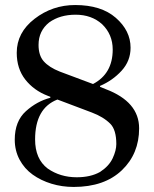

<svg xmlns="http://www.w3.org/2000/svg" viewBox="-20 -720 606 756"><path d="M277.8 -662.1Q215.8 -662.1 173.8 -631.8Q131.8 -598.6 131.8 -543Q131.8 -502 151.9 -479Q173.3 -454.6 215.8 -438L346.2 -389.2Q423.8 -429.7 423.8 -524.9Q423.8 -584.5 381.8 -625Q340.3 -662.1 277.8 -662.1ZM494.1 -532.2Q494.1 -480 458.7 -441.4Q423.3 -402.8 374 -381.8V-377.9L396 -369.1Q527.8 -319.3 527.8 -214.8Q527.8 -114.7 460 -49.8Q391.1 16.1 270 16.1Q224.1 16.1 182.6 3.4Q141.1 -9.3 108.6 -32.5Q76.2 -55.7 57.1 -91.3Q38.1 -127 38.1 -169.9Q38.1 -242.7 82 -282.2Q125.5 -321.3 178.2 -335V-338.9L168 -342.8Q113.3 -363.8 79.6 -406.7Q45.9 -449.7 45.9 -512.2Q45.9 -591.8 116.2 -646Q186.5 -700.2 275.9 -700.2Q378.4 -700.2 436 -649.9Q494.1 -599.1 494.1 -532.2ZM282.2 -22Q336.9 -22 374 -43Q409.2 -65.9 423.8 -97.2Q438 -127.9 438 -152.8Q438 -209 414.1 -232.9Q387.2 -259.8 341.8 -276.9L206.1 -328.1Q118.2 -293.9 118.2 -170.9Q118.2 -93.8 168 -56.2Q217.3 -22 282.2 -22Z"/></svg>

Font: New Heterodox Mono
Style: Book
Weight: 400
Designer: Hao Chi Kiang <hello@hckiang.com>, Alexey Kryukov <alexios@thessalonica.org.ru>
Version: Version 0.0.3